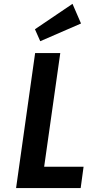

<svg xmlns="http://www.w3.org/2000/svg" viewBox="-20 -958 446 978"><path d="M61.9 0H390.9L405.7 -108.6H204.9L287 -687.7H158.9ZM185 -748.1 392.7 -838.3 349.3 -938.4 158 -809Z"/></svg>

Font: Secuela ExtLt
Style: Italic
Weight: 200
Italic angle: -8°
Designer: Fernando Haro
Foundry: deFharo
Version: Version 1.704